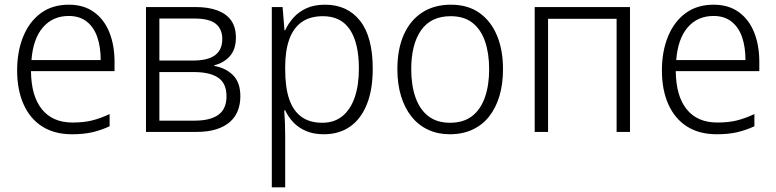

<svg xmlns="http://www.w3.org/2000/svg" viewBox="-20 -562 3307 818"><path d="M273 -542Q337 -542 380.5 -510.5Q424 -479 446 -424Q468 -369 468 -298V-259H112Q113 -153 158.5 -96.5Q204 -40 289 -40Q336 -40 371 -48.5Q406 -57 447 -76V-24Q410 -7 373 1.5Q336 10 287 10Q212 10 160 -23Q108 -56 80.5 -117.5Q53 -179 53 -262Q53 -343 79 -406.5Q105 -470 154 -506Q203 -542 273 -542ZM273 -494Q205 -494 163 -445.5Q121 -397 114 -306H409Q409 -362 394.5 -404Q380 -446 349.5 -470Q319 -494 273 -494Z M985 -402Q985 -352 959.5 -323Q934 -294 893 -284V-281Q941 -273 972.5 -242Q1004 -211 1004 -152Q1004 -118 993 -90Q982 -62 959 -42Q936 -22 901 -11Q866 0 817 0H602V-532H813Q868 -532 906.5 -517.5Q945 -503 965 -474.5Q985 -446 985 -402ZM945 -152Q945 -207 909.5 -231Q874 -255 806 -255H659V-48H809Q876 -48 910.5 -73Q945 -98 945 -152ZM927 -396Q927 -438 899.5 -460.5Q872 -483 809 -483H659V-304H801Q866 -304 896.5 -327Q927 -350 927 -396Z M1365 -542Q1460 -542 1514 -473.5Q1568 -405 1568 -269Q1568 -179 1542.5 -116.5Q1517 -54 1470.5 -22Q1424 10 1360 10Q1316 10 1283.5 -4Q1251 -18 1229.5 -41Q1208 -64 1195 -92H1191Q1193 -67 1194 -37.5Q1195 -8 1195 17V236H1138V-532H1184L1192 -433H1195Q1208 -462 1230.5 -487Q1253 -512 1286 -527Q1319 -542 1365 -542ZM1356 -493Q1301 -493 1265.5 -468Q1230 -443 1212.5 -394.5Q1195 -346 1195 -276V-266Q1195 -190 1212 -140Q1229 -90 1264 -64.5Q1299 -39 1353 -39Q1404 -39 1438.5 -67Q1473 -95 1491 -146.5Q1509 -198 1509 -270Q1509 -378 1471 -435.5Q1433 -493 1356 -493Z M2123 -267Q2123 -204 2108 -153.5Q2093 -103 2064.5 -66.5Q2036 -30 1993.5 -10Q1951 10 1896 10Q1845 10 1803.5 -9.5Q1762 -29 1733 -65.5Q1704 -102 1688.5 -153Q1673 -204 1673 -267Q1673 -353 1700.5 -414.5Q1728 -476 1779 -509Q1830 -542 1901 -542Q1973 -542 2022 -507.5Q2071 -473 2097 -411.5Q2123 -350 2123 -267ZM1732 -267Q1732 -199 1750 -147.5Q1768 -96 1804.5 -67.5Q1841 -39 1897 -39Q1955 -39 1991.5 -67.5Q2028 -96 2046 -147.5Q2064 -199 2064 -267Q2064 -333 2047 -384Q2030 -435 1994 -464Q1958 -493 1900 -493Q1816 -493 1774 -433Q1732 -373 1732 -267Z M2664 -532V0H2607V-482H2315V0H2258V-532Z M3020 -542Q3084 -542 3127.5 -510.5Q3171 -479 3193 -424Q3215 -369 3215 -298V-259H2859Q2860 -153 2905.5 -96.5Q2951 -40 3036 -40Q3083 -40 3118 -48.5Q3153 -57 3194 -76V-24Q3157 -7 3120 1.5Q3083 10 3034 10Q2959 10 2907 -23Q2855 -56 2827.5 -117.5Q2800 -179 2800 -262Q2800 -343 2826 -406.5Q2852 -470 2901 -506Q2950 -542 3020 -542ZM3020 -494Q2952 -494 2910 -445.5Q2868 -397 2861 -306H3156Q3156 -362 3141.5 -404Q3127 -446 3096.5 -470Q3066 -494 3020 -494Z"/></svg>

Font: Noto Sans Display Light
Style: Regular
Weight: 300
Designer: Monotype Design Team
Foundry: Monotype Imaging Inc.
Version: Version 2.003